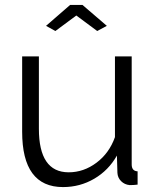

<svg xmlns="http://www.w3.org/2000/svg" viewBox="-20 -750 634 780"><path d="M167 -645 265 -730H315L414 -645L375 -624L290 -687L205 -624ZM70 -215V-521H138V-227Q138 -50 259 -50Q320 -50 372 -89Q424 -128 447 -193V-521H515V-82Q515 -55 539 -54V0Q523 2 507 2Q486 0 472 -14Q458 -28 457 -48L455 -118Q421 -58 363 -24Q305 10 236 10Q70 10 70 -215Z"/></svg>

Font: Raleway-v4020
Style: Regular
Weight: 400
Designer: Matt McInerney, Pablo Impallari, Rodrigo Fuenzalida
Foundry: Matt McInerney, Pablo Impallari, Rodrigo Fuenzalida
Version: Version 4.020;PS 004.020;hotconv 1.0.88;makeotf.lib2.5.64775